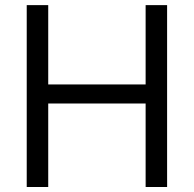

<svg xmlns="http://www.w3.org/2000/svg" viewBox="-20 -748 775 768"><path d="M86.9 0V-727.5H172.9V-410.2H562.5V-727.5H648.4V0H562.5V-334H172.9V0Z"/></svg>

Font: V-Inter
Style: Regular-375
Weight: 375
Designer: Rasmus Andersson
Foundry: rsms
Version: Version 4.000;git-4146feb